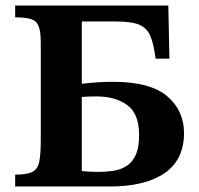

<svg xmlns="http://www.w3.org/2000/svg" viewBox="-20 -677 724 697"><path d="M378 0H35V-43Q78 -43 97.5 -53Q117 -63 122.5 -90Q128 -117 128 -169V-521Q128 -560 121 -580Q114 -600 94.5 -607Q75 -614 35 -614V-657H591L595 -464H545Q538 -517 526 -546Q514 -575 486 -587Q458 -599 401 -599H277V-373Q303 -376 332.5 -378Q362 -380 391 -380Q525 -380 586.5 -328Q648 -276 648 -194Q648 -97 577.5 -48.5Q507 0 378 0ZM337 -53Q363 -53 389 -56.5Q415 -60 437 -73Q459 -86 472 -113Q485 -140 485 -187Q485 -264 442 -295.5Q399 -327 331 -327Q314 -327 300.5 -326.5Q287 -326 277 -325V-56Q306 -53 337 -53Z"/></svg>

Font: STIX Two Text
Style: Bold
Weight: 700
Designer: Ross Mills, John Hudson & Paul Hanslow, Tiro Typeworks Ltd; with prior portions MicroPress Inc., and Coen Hoffman.
Foundry: Tiro Typeworks Ltd
Version: Version 2.13 b171